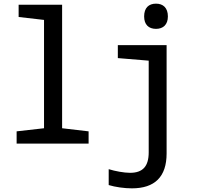

<svg xmlns="http://www.w3.org/2000/svg" viewBox="-20 -786 1100 1051"><path d="M834 -628C873 -628 899 -651 899 -696C899 -743 873 -766 834 -766C794 -766 769 -743 769 -696C769 -651 794 -628 834 -628ZM71 0H465V-67L320 -84V-760H82V-693L221 -677V-84L71 -67ZM702 245C827 245 892 182 892 54V-539H625V-468L794 -454V48C794 124 762 160 692 160C659 160 610 151 575 140V227C611 238 661 245 702 245Z"/></svg>

Font: Noto Sans Mono Condensed Medium
Style: Regular
Weight: 500
Width: 3
Designer: Monotype Design Team
Foundry: Monotype Imaging Inc.
Version: Version 2.014